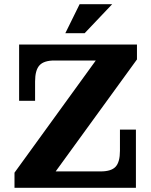

<svg xmlns="http://www.w3.org/2000/svg" viewBox="-20 -894 721 914"><path d="M49 -72 436 -606 632 -611 245 -78ZM49 0V-72L245 -78H627V0ZM71 -414V-606H239Q189 -606 168 -583Q147 -560 147 -506V-414ZM459 -78Q510 -78 530.5 -100.5Q551 -123 551 -176V-277H627V-78ZM71 -606V-682H632V-611L436 -606ZM291 -736 359 -874H514L383 -736Z"/></svg>

Font: Montagu Slab 144pt SemiBold
Style: Regular
Weight: 600
Version: Version 1.000